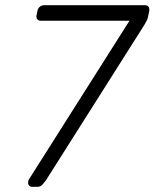

<svg xmlns="http://www.w3.org/2000/svg" viewBox="-20 -720 596 740"><path d="M104 0Q95 0 91 -6.5Q87 -13 89 -22Q89 -25 93 -31L479 -640H138Q128 -640 123.5 -646Q119 -652 121 -662L124 -677Q126 -688 133.5 -694Q141 -700 151 -700H537Q548 -700 552.5 -694Q557 -688 555 -677L552 -662Q550 -650 546.5 -642.5Q543 -635 537 -625L157 -25Q151 -17 143.5 -8.5Q136 0 125 0Z"/></svg>

Font: Rubik Light
Style: Italic
Weight: 300
Italic angle: -12°
Designer: Hubert and Fischer
Foundry: Hubert and Fischer
Version: Version 2.300;gftools[0.9.30]